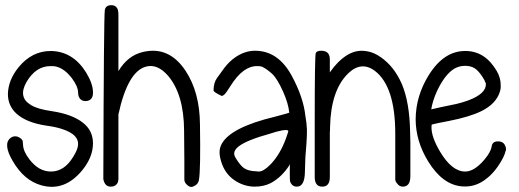

<svg xmlns="http://www.w3.org/2000/svg" viewBox="-20 -734 2013 745"><path d="M21.5 -199.2Q29.3 -205.1 39.1 -205.1Q48.8 -205.1 58.6 -198.2Q69.3 -190.4 68.4 -182.6L69.3 -172.9Q70.3 -146.5 93.8 -116.2Q129.9 -68.4 177.7 -68.4Q229.5 -68.4 263.7 -125Q277.3 -146.5 281.2 -162.1Q293.9 -210.9 217.8 -234.4Q192.4 -242.2 162.1 -246.1Q82 -257.8 43 -293.9Q10.7 -324.2 10.7 -369.1Q11.7 -422.9 51.8 -472.7Q104.5 -537.1 178.7 -536.1Q263.7 -534.2 314.5 -452.1Q339.8 -410.2 340.8 -377.9Q341.8 -349.6 323.2 -343.8Q318.4 -341.8 312.5 -341.8Q292 -341.8 285.2 -360.4Q283.2 -366.2 283.2 -373Q283.2 -398.4 258.8 -430.7Q220.7 -480.5 175.8 -477.5Q175.8 -477.5 175.8 -477.5Q119.1 -477.5 83 -416Q48.8 -356.4 100.6 -326.2Q126 -310.5 180.7 -302.7Q259.8 -291 301.8 -257.8Q340.8 -227.5 340.8 -177.7Q340.8 -125 299.8 -74.2Q231.4 9.8 141.6 -14.6Q73.2 -33.2 29.3 -109.4Q-9.8 -175.8 21.5 -199.2Z M752 -36.1Q749 -17.6 728.5 -9.8Q714.8 -4.9 701.2 -21.5Q695.3 -29.3 695.3 -37.1V-74.2V-107.4Q694.3 -208 694.3 -227.5Q693.4 -368.2 631.8 -440.4Q590.8 -487.3 546.9 -475.6Q475.6 -457 439.5 -290V-252Q439.5 -126 439.5 -43Q439.5 -42 439.5 -38.1Q438.5 -18.6 421.9 -11.7Q416 -9.8 409.2 -9.8Q386.7 -9.8 380.9 -39.1Q382.8 -670.9 386.7 -694.3Q389.6 -713.9 412.1 -713.9Q431.6 -713.9 437.5 -695.3Q439.5 -688.5 439.5 -673.8V-458Q475.6 -518.6 534.2 -532.2Q635.7 -556.6 700.2 -459Q754.9 -376 755.9 -252Q758.8 -76.2 752 -36.1Z M888.7 -138.7V-136.7Q888.7 -127.9 903.3 -107.4Q917 -87.9 927.7 -81.1Q943.4 -70.3 974.6 -69.3L984.4 -68.4Q1002.9 -68.4 1030.3 -96.7Q1067.4 -135.7 1089.8 -197.3Q1097.7 -219.7 1098.6 -223.6Q1098.6 -224.6 1098.6 -224.6Q1098.6 -229.5 1088.9 -229.5Q1077.1 -229.5 1051.8 -222.7Q1041 -218.8 1029.3 -215.8Q937.5 -190.4 906.2 -166Q888.7 -152.3 888.7 -138.7ZM1104.5 -73.2Q1104.5 -93.8 1105.5 -96.7Q1074.2 -46.9 1030.3 -23.4Q1002.9 -9.8 968.8 -9.8Q930.7 -9.8 896.5 -30.3Q859.4 -52.7 842.8 -93.8Q832 -122.1 832 -142.6Q832 -152.3 834 -160.2Q852.5 -226.6 1005.9 -270.5Q1010.7 -271.5 1054.7 -283.2Q1102.5 -295.9 1102.5 -296.9Q1098.6 -333 1079.1 -377Q1055.7 -429.7 1035.2 -448.2Q1015.6 -465.8 998 -474.6Q994.1 -476.6 984.4 -477.5Q980.5 -477.5 976.6 -477.5Q922.9 -477.5 875 -401.4Q857.4 -373 850.6 -367.2Q842.8 -360.4 838.9 -362.3Q808.6 -377 808.6 -382.8Q808.6 -413.1 822.3 -431.6Q840.8 -458 850.6 -470.7Q870.1 -496.1 894.5 -512.7Q930.7 -537.1 969.7 -537.1Q1059.6 -537.1 1112.3 -439.5Q1157.2 -356.4 1165 -284.2Q1169.9 -256.8 1170.9 -232.4Q1170.9 -227.5 1170.9 -220.7Q1170.9 -203.1 1168.9 -174.8Q1168.9 -174.8 1165 -125L1164.1 -98.6Q1163.1 -72.3 1163.1 -66.4Q1162.1 -9.8 1131.8 -9.8Q1114.3 -9.8 1106.4 -27.3Q1104.5 -31.2 1104.5 -53.7Q1104.5 -60.5 1104.5 -73.2Z M1201.2 -46.9V-279.3Q1201.2 -511.7 1205.1 -527.3Q1208 -537.1 1226.6 -537.1Q1244.1 -537.1 1252.9 -527.3Q1259.8 -518.6 1259.8 -503.9V-453.1Q1275.4 -475.6 1291 -491.2Q1331.1 -531.2 1370.1 -536.1Q1385.7 -538.1 1403.3 -535.2Q1430.7 -531.2 1458 -511.7Q1509.8 -475.6 1539.1 -408.2Q1569.3 -336.9 1571.3 -222.7Q1571.3 -220.7 1572.3 -181.6V-50.8Q1572.3 -9.8 1543 -9.8Q1529.3 -9.8 1520.5 -22.5Q1514.6 -29.3 1513.7 -37.1V-214.8Q1513.7 -398.4 1434.6 -459Q1380.9 -499 1329.1 -447.3Q1263.7 -381.8 1260.7 -241.2Q1260.7 -225.6 1259.8 -220.7V-46.9Q1259.8 -9.8 1230.5 -9.8Q1201.2 -9.8 1201.2 -46.9Z M1887.7 -166Q1890.6 -185.5 1912.1 -185.5Q1933.6 -185.5 1940.4 -168Q1943.4 -162.1 1943.4 -156.2Q1943.4 -153.3 1943.4 -150.4Q1943.4 -150.4 1942.4 -150.4Q1937.5 -125 1910.2 -85.9Q1890.6 -58.6 1869.1 -42Q1826.2 -6.8 1774.4 -10.7Q1698.2 -15.6 1641.6 -107.4Q1592.8 -186.5 1592.8 -272.5Q1593.8 -362.3 1643.6 -442.4Q1703.1 -538.1 1788.1 -536.1Q1862.3 -535.2 1907.2 -459Q1923.8 -430.7 1922.9 -400.4Q1922.9 -397.5 1922.9 -396.5Q1922.9 -388.7 1919.9 -378.9Q1905.3 -331.1 1847.7 -302.7Q1801.8 -280.3 1721.7 -264.6Q1706.1 -261.7 1681.6 -256.8Q1657.2 -251 1656.2 -251Q1654.3 -251 1654.3 -241.2Q1653.3 -203.1 1687.5 -145.5Q1733.4 -68.4 1785.2 -68.4Q1820.3 -68.4 1859.4 -114.3Q1884.8 -144.5 1887.7 -166ZM1653.3 -309.6Q1694.3 -319.3 1719.7 -324.2Q1779.3 -335 1816.4 -352.5Q1865.2 -376 1865.2 -406.2Q1865.2 -406.2 1865.2 -412.1Q1865.2 -408.2 1864.3 -412.1Q1861.3 -421.9 1851.6 -436.5Q1836.9 -459 1822.3 -468.8Q1805.7 -479.5 1780.3 -478.5Q1760.7 -477.5 1743.2 -467.8Q1706.1 -445.3 1675.8 -380.9Q1658.2 -341.8 1653.3 -309.6Z"/></svg>

Font: otype
Style: Regular
Weight: 400
Designer: ironsmith
Version: 4